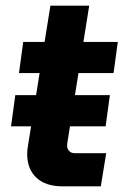

<svg xmlns="http://www.w3.org/2000/svg" viewBox="-20 -658 457 678"><path d="M201 0Q141 0 108.5 -30.5Q76 -61 76 -114Q76 -129 79 -145L158 -638H295L220 -167Q217 -151 217 -144Q217 -132 224.5 -124.5Q232 -117 244 -117H355L336 0ZM19 -212 34 -322H368L353 -212ZM47 -400 62 -510H396L381 -400Z"/></svg>

Font: MuseoModerno SemiBold
Style: Italic
Weight: 600
Italic angle: -9°
Designer: Pablo Cosgaya, Héctor Gatti, Marcela Romero, and the Authors of The MuseoModerno Project.
Foundry: Omnibus-Type Team
Version: Version 1.003